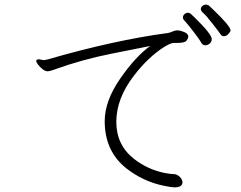

<svg xmlns="http://www.w3.org/2000/svg" viewBox="-20 -801 1040 827"><path d="M900 -758Q973 -688 973 -670Q973 -665 964 -655Q955 -645 945 -645Q935 -645 929 -654.5Q923 -664 895.5 -699Q868 -734 856.5 -744Q845 -754 845 -761.5Q845 -769 851.5 -775Q858 -781 866.5 -781Q875 -781 881 -776Q887 -771 900 -758ZM848 -615Q841 -629 812 -666.5Q783 -704 775.5 -711Q768 -718 768 -726Q768 -734 774.5 -740Q781 -746 789 -746Q797 -746 802 -741L816 -728Q892 -654 892 -633Q892 -621 883.5 -613.5Q875 -606 864.5 -606Q854 -606 848 -615ZM146 -546 167 -542Q173 -542 185 -545Q472 -628 704 -659Q714 -661 722.5 -665Q731 -669 739 -670H745Q757 -670 773.5 -663Q790 -656 791 -645V-643Q791 -636 783.5 -626Q776 -616 742 -616H728Q715 -616 686 -598Q617 -554 556 -474Q481 -376 481 -276Q481 -176 558 -116Q616 -71 689 -56Q716 -51 729 -51Q742 -51 754 -39.5Q766 -28 766 -16Q766 6 731 6Q719 6 685 -1Q597 -19 524 -76Q431 -150 431 -279Q431 -366 497.5 -462Q564 -558 627 -603Q579 -593 457 -569Q335 -545 213 -501Q194 -494 184.5 -494Q175 -494 163.5 -503Q152 -512 144 -522.5Q136 -533 136 -538.5Q136 -544 146 -546Z"/></svg>

Font: ToneOZ-Pinyin-WenKai-Light
Style: Light
Weight: 300
Designer: Fontworks Inc.
Foundry: ToneOZ
Version: Version 0.240331